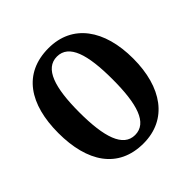

<svg xmlns="http://www.w3.org/2000/svg" viewBox="-190 -881 1048 1048"><g transform="rotate(-45 333.5 -357.5)"><path d="M334 10C519 10 622 -137 622 -358C622 -580 519 -725 335 -725C139 -725 45 -580 45 -359C45 -137 139 10 334 10ZM334 -55C242 -55 206 -167 206 -358C206 -549 242 -660 335 -660C428 -660 462 -549 462 -358C462 -167 428 -55 334 -55Z"/></g></svg>

Font: Noto Serif Hebrew ExtraCondensed ExtraBold
Style: Regular
Weight: 800
Width: 2
Designer: Monotype Design Team
Foundry: Monotype Imaging Inc.
Version: Version 2.004